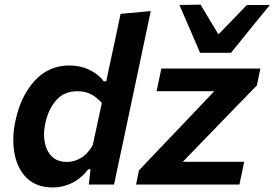

<svg xmlns="http://www.w3.org/2000/svg" viewBox="-20 -792 1178 824"><path d="M207.5 12.5Q137 12.5 95.8 -27.2Q54.5 -67 42.5 -132Q37 -160.5 37 -191Q37 -230 46 -272.5Q68.5 -379.5 128.5 -445.2Q188.5 -511 277.5 -511Q325 -511 364.2 -492Q403.5 -473 425 -443H436L446.5 -493.5Q459.5 -554.5 472.5 -614Q485 -673.5 497.5 -732.5L627 -744.5Q614.5 -685.5 601.5 -623.5Q588 -561 574 -493.5L515.5 -217Q502 -154.5 491.5 -104.5Q481 -54 469.5 0H361L368.5 -65.5H359Q326.5 -24.5 287.5 -6Q248.5 12.5 207.5 12.5ZM268 -97Q299 -97 328 -114.5Q357 -132 378 -169L417 -350Q398 -372.5 372.5 -386.5Q347 -400.5 312.5 -400.5Q254.5 -400.5 220.5 -361Q186.5 -321.5 174.5 -262.5Q169 -237.5 169 -214.5Q169 -197.5 172 -181.5Q179 -143.5 202.8 -120.2Q226.5 -97 268 -97ZM564 0 576.5 -61Q625 -112 671 -160.5Q717 -209 758 -251.5L899.5 -400.5H652L672.5 -498H1097.5L1082.5 -425.5Q1060 -402.5 1030.5 -372.2Q1001 -342 969.5 -309.5Q938 -276.5 909 -247L764.5 -97.5H1028L1007.5 0ZM838.5 -565.5Q816.5 -616.5 794.5 -668Q772.5 -719.5 750 -770.5L841 -772Q859.5 -740.5 878.8 -708.5Q898 -676.5 917.5 -644.5Q948.5 -676.5 979 -708Q1009.5 -739 1039.5 -770.5H1138Q1095.5 -718.5 1054.2 -667.8Q1013 -617 971.5 -565.5Z"/></svg>

Font: Heraclito SemiBold
Style: Italic
Weight: 600
Italic angle: -12°
Designer: Kostas Bartsokas (font) & Cristiano Sobral (main changes)
Foundry: Kostas Bartsokas (font) & Cristiano Sobral (main changes)
Version: Version 1.00;July 8, 2020;FontCreator 13.0.0.2655 64-bit